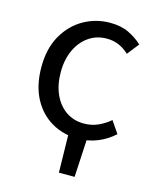

<svg xmlns="http://www.w3.org/2000/svg" viewBox="-103 -570 663 814"><g transform="rotate(15 228.0 -163.0)"><path d="M233.6 172 230.1 -10H312.4L302.5 172ZM273.9 12Q209.2 12 157.6 -18.1Q106 -48.1 75.9 -105Q45.9 -161.9 45.9 -242.4Q45.9 -323.5 78.7 -380.8Q111.4 -438 164.5 -468Q217.6 -498.1 279.8 -498.1Q327.9 -498.1 362.2 -481.6Q396.5 -465 422 -441L381.2 -389.4Q361.4 -408.3 337.3 -419Q313.3 -429.6 283.5 -429.6Q239.4 -429.6 205.1 -406.1Q170.7 -382.6 150.8 -340.3Q130.9 -298.1 130.9 -242.4Q130.9 -186.7 149.9 -144.8Q168.9 -102.9 202.7 -79.7Q236.6 -56.5 281.2 -56.5Q315.6 -56.5 344.3 -69.7Q373 -82.9 395.4 -102.2L431 -49.8Q398.5 -20 358.2 -4Q317.9 12 273.9 12Z"/></g></svg>

Font: Source Sans Variable
Style: Regular
Weight: 200
Designer: Paul D. Hunt
Foundry: Adobe Systems Incorporated
Version: Version 3.006;hotconv 1.0.111;makeotfexe 2.5.65597